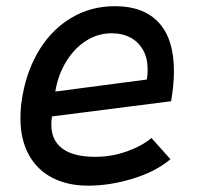

<svg xmlns="http://www.w3.org/2000/svg" viewBox="-20 -578 640 606"><path d="M44.5 -205Q44.5 -242 51.5 -278.5Q66.5 -361 106.5 -424.2Q146.5 -487.5 207.2 -523Q268 -558.5 343 -558.5Q433.5 -558.5 481.2 -506.5Q529 -454.5 529 -353.5Q529 -310.5 520 -258.5L144 -210.5Q142 -198.5 142 -184.5Q142 -134.5 177.2 -108.8Q212.5 -83 280 -83Q332 -83 380 -100Q428 -117 458 -142.5L518 -75.5Q472 -36.5 399.5 -14.2Q327 8 258.5 8Q193 8 145 -17Q97 -42 70.8 -89.8Q44.5 -137.5 44.5 -205ZM446 -358.5Q446 -394.5 431.5 -420.2Q417 -446 391.5 -459.5Q366 -473 333 -473Q288 -473 250.5 -448.5Q213 -424 188 -382.2Q163 -340.5 154.5 -289L443.5 -327Q446 -341 446 -358.5Z"/></svg>

Font: JuliaMono Medium
Style: Italic
Weight: 500
Italic angle: -9°
Monospace: yes
Designer: cormullion
Foundry: corm
Version: Version 0.054; ttfautohint (v1.8.4)